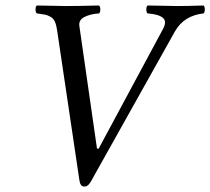

<svg xmlns="http://www.w3.org/2000/svg" viewBox="-20 -667 766 699"><path d="M617.2 -553.2 320.8 -23.9Q320.3 -23.4 316.4 -15.9Q312.5 -8.3 310.5 -5.4Q308.6 -2.4 304.7 2.7Q300.8 7.8 296.4 10Q292 12.2 287.1 12.2Q272 12.2 269 -11.2L188 -556.2Q185.1 -576.2 179.9 -587.9Q174.8 -599.6 164.1 -605.7Q153.3 -611.8 145 -613.5Q136.7 -615.2 117.7 -617.7Q115.2 -618.2 113.8 -618.2Q109.4 -622.6 109.4 -632.6Q109.4 -642.6 113.8 -647Q193.8 -645 220.2 -645Q260.7 -645 340.8 -647Q345.2 -642.6 345.2 -632.6Q345.2 -622.6 340.8 -618.2Q309.1 -616.2 287.4 -605.2Q265.6 -594.2 269 -571.8L333 -127Q336.4 -123.5 339.8 -127L573.2 -561Q588.4 -588.9 573 -602.1Q557.6 -615.2 517.1 -618.2Q512.7 -622.6 512.7 -632.6Q512.7 -642.6 517.1 -647Q597.2 -645 627 -645Q659.7 -645 721.2 -647Q725.6 -642.6 725.6 -632.6Q725.6 -622.6 721.2 -618.2Q649.9 -610.4 617.2 -553.2Z"/></svg>

Font: Common Serif
Style: Italic
Weight: 400
Italic angle: -12°
Designer: Philipp H. Poll, Khaled Hosny
Foundry: Stefan Peev, Context Ltd.
Version: Version 1.026